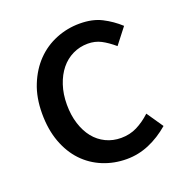

<svg xmlns="http://www.w3.org/2000/svg" viewBox="-101 -596 658 697"><g transform="rotate(-20 228.0 -247.5)"><path d="M40.5 -247.1Q40.5 -309.1 60.1 -357.4Q79.6 -405.8 112.3 -439.5Q145 -473.1 188.5 -490.7Q231.9 -508.3 279.8 -508.3Q329.6 -508.3 364.7 -490.2Q399.9 -472.2 429.2 -445.3L381.8 -384.3Q356 -406.2 333.3 -418Q310.5 -429.7 282.7 -429.7Q251.5 -429.7 224.4 -416.5Q197.3 -403.3 178 -379.4Q158.7 -355.5 147.5 -321.8Q136.2 -288.1 136.2 -247.1Q136.2 -206.1 147 -172.6Q157.7 -139.2 176.5 -115.7Q195.3 -92.3 222.2 -79.3Q249 -66.4 280.8 -66.4Q314.5 -66.4 342.3 -80.3Q370.1 -94.2 396 -118.2L439.5 -54.7Q401.9 -22.5 360.4 -4.9Q318.8 12.7 273.9 12.7Q225.1 12.7 182.1 -4.9Q139.2 -22.5 107.7 -55.7Q76.2 -88.9 58.3 -137.5Q40.5 -186 40.5 -247.1Z"/></g></svg>

Font: Pyidaungsu Numbers
Style: Regular
Weight: 400
Designer: Sun Tun
Foundry: MCF
Version: Version 1.083; ttfautohint (v1.8.2)